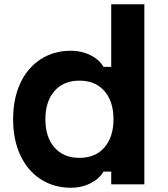

<svg xmlns="http://www.w3.org/2000/svg" viewBox="-20 -868 790 904"><path d="M41.7 -306.7Q41.7 -402.7 75.5 -475.8Q109.3 -548.8 171.4 -589Q233.5 -629.1 314.3 -629.1Q364.1 -629.1 406.1 -608.1Q448.1 -587.1 467.1 -553.1H503.7V-848H659.7V0H503.7V-60H467.1Q447.9 -26 406.1 -5Q364.3 16 314.3 16Q233.5 16 171.4 -24.3Q109.3 -64.6 75.5 -137.6Q41.7 -210.6 41.7 -306.7ZM514.3 -306.7Q514.3 -390.8 471.5 -439.6Q428.8 -488.3 354 -488.3Q279.2 -488.3 236.5 -439.4Q193.7 -390.5 193.7 -306.5Q193.7 -222.4 236.5 -173.6Q279.2 -124.8 354 -124.8Q428.8 -124.8 471.5 -173.7Q514.3 -222.6 514.3 -306.7Z"/></svg>

Font: Martian Mono Custom sWd Rg
Style: Regular
Weight: 400
Width: 6
Monospace: yes
Designer: Alex Havermale
Foundry: Evil Martians
Version: Version 1.000